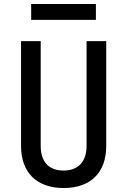

<svg xmlns="http://www.w3.org/2000/svg" viewBox="-20 -937 640 967"><path d="M137 -837H463V-917H137ZM300 10C439 10 515 -70 515 -202V-730H416V-202C416 -125 376 -78 300 -78C223 -78 185 -125 185 -202V-730H86V-202C86 -71 162 10 300 10Z"/></svg>

Font: JetBrains Mono Medium
Style: Regular
Weight: 436
Monospace: yes
Designer: Philipp Nurullin, Konstantin Bulenkov
Foundry: JetBrains
Version: Version 2.305